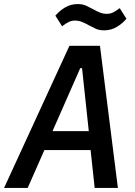

<svg xmlns="http://www.w3.org/2000/svg" viewBox="-41 -923 661 943"><path d="M424 0 404 -186H177L95 0H-21L300 -698H450L538 0ZM362 -588H353L217 -279H395ZM470 -774Q446 -774 429 -782Q412 -790 395 -799Q376 -810 360 -816Q344 -822 327 -822Q311 -822 296.5 -815Q282 -808 264 -794L231 -846Q250 -869 278 -886Q306 -903 341 -903Q365 -903 382 -895Q399 -887 416 -878Q435 -867 451 -861Q467 -855 484 -855Q500 -855 514.5 -862Q529 -869 547 -883L580 -831Q561 -808 533 -791Q505 -774 470 -774Z"/></svg>

Font: IBM Plex Mono Medm
Style: Italic
Weight: 500
Italic angle: -9°
Monospace: yes
Designer: Mike Abbink, Paul van der Laan, Pieter van Rosmalen
Foundry: Bold Monday
Version: Version 2.3